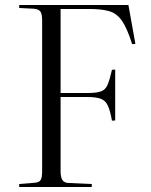

<svg xmlns="http://www.w3.org/2000/svg" viewBox="-20 -750 605 770"><path d="M57 0V-12L118 -17Q137 -18 143 -28Q149 -38 149 -65V-667Q149 -693 142.5 -703Q136 -713 116 -715L57 -718V-730H495L523 -574L510 -573Q490 -636 469.5 -666Q449 -696 418.5 -705Q388 -714 339 -714H223V-377H330Q367 -377 385 -383.5Q403 -390 411.5 -410Q420 -430 429 -470L442 -471V-267L429 -266Q422 -306 412.5 -326.5Q403 -347 384 -354Q365 -361 328 -361H223V-64Q223 -39 230.5 -27.5Q238 -16 259 -16L348 -12V0Z"/></svg>

Font: Literata 72pt Light
Style: Regular
Weight: 300
Designer: Latin by Veronika Burian and Jose Scaglione. Greek by Irene Vlachou. Cyrillic by Vera Evstafieva.
Foundry: TypeTogether
Version: Version 3.002